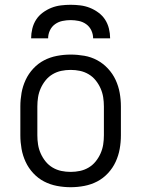

<svg xmlns="http://www.w3.org/2000/svg" viewBox="-20 -770 590 802"><path d="M275 12Q246 12 217.5 6.5Q189 1 164 -12Q139 -25 119 -46.5Q99 -68 87 -94Q75 -120 70 -148Q65 -176 65 -205V-325Q65 -354 70 -382Q75 -410 87 -436Q99 -462 119 -483.5Q139 -505 164 -518Q189 -531 217.5 -536.5Q246 -542 275 -542Q304 -542 332.5 -537Q361 -532 386 -518.5Q411 -505 431 -483.5Q451 -462 463 -436Q475 -410 480 -382Q485 -354 485 -325V-205Q485 -176 480 -148Q475 -120 463 -94Q451 -68 431 -46.5Q411 -25 386 -12Q361 1 332.5 6.5Q304 12 275 12ZM275 -52Q295 -52 314 -56Q333 -60 350 -70Q367 -80 379.5 -95.5Q392 -111 400 -129Q408 -147 411 -166Q414 -185 414 -205V-325Q414 -345 411 -364Q408 -383 400 -401Q392 -419 379.5 -434.5Q367 -450 350 -460Q333 -470 314 -474Q295 -478 275 -478Q255 -478 236 -474Q217 -470 200 -460Q183 -450 170.5 -434.5Q158 -419 150 -401Q142 -383 139 -364Q136 -345 136 -325V-205Q136 -185 139 -166Q142 -147 150 -129Q158 -111 170.5 -95.5Q183 -80 200 -70Q217 -60 236 -56Q255 -52 275 -52ZM110 -610Q110 -630 115 -650.5Q120 -671 131 -688Q142 -705 159 -717.5Q176 -730 195 -737.5Q214 -745 234.5 -747.5Q255 -750 275 -750Q295 -750 315.5 -747.5Q336 -745 355 -737.5Q374 -730 391 -717.5Q408 -705 419 -688Q430 -671 435 -650.5Q440 -630 440 -610H369Q369 -627 361.5 -643Q354 -659 340 -669Q326 -679 309 -682.5Q292 -686 275 -686Q258 -686 241 -682.5Q224 -679 210 -669Q196 -659 188.5 -643Q181 -627 181 -610Z"/></svg>

Font: Lode
Style: Regular
Weight: 400
Monospace: yes
Designer: Belleve Invis
Foundry: Belleve Invis
Version: Version 29.2.0; ttfautohint (v1.8.3)